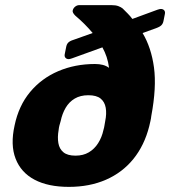

<svg xmlns="http://www.w3.org/2000/svg" viewBox="-20 -720 665 750"><path d="M249 10Q168 10 115 -18Q62 -46 41 -100Q20 -154 37 -230Q53 -307 97.5 -360.5Q142 -414 207.5 -442Q273 -470 351 -470Q368 -470 381.5 -466.5Q395 -463 406 -455Q403 -478 396.5 -497.5Q390 -517 380 -535L261 -492Q252 -489 249 -489Q240 -489 235.5 -494.5Q231 -500 233 -509L238 -534Q240 -547 246.5 -553.5Q253 -560 266 -564L342 -591Q327 -609 310 -626Q293 -643 274 -659Q268 -665 265.5 -670Q263 -675 264 -679Q266 -688 273.5 -694Q281 -700 290 -700H415Q432 -700 442.5 -696Q453 -692 459 -687Q469 -677 479 -667Q489 -657 497 -646L595 -682Q604 -685 608 -685Q617 -685 621.5 -679.5Q626 -674 624 -665L619 -640Q617 -628 610.5 -621.5Q604 -615 590 -610L537 -591Q571 -534 581.5 -456.5Q592 -379 571 -267Q570 -257 567.5 -246.5Q565 -236 563 -227Q544 -152 501 -99Q458 -46 394 -18Q330 10 249 10ZM275 -112Q305 -112 327 -125Q349 -138 363.5 -161Q378 -184 384 -212Q387 -222 388 -229.5Q389 -237 391 -247Q397 -276 393 -299Q389 -322 373 -335Q357 -348 325 -348Q294 -348 272 -335Q250 -322 236.5 -299Q223 -276 217 -247Q214 -237 212 -229.5Q210 -222 209 -212Q204 -184 208 -161Q212 -138 228 -125Q244 -112 275 -112Z"/></svg>

Font: Rubik
Style: Bold Italic
Weight: 700
Italic angle: -12°
Designer: Hubert and Fischer
Foundry: Hubert and Fischer
Version: Version 2.300;gftools[0.9.30]